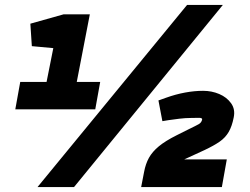

<svg xmlns="http://www.w3.org/2000/svg" viewBox="-20 -758 1015 778"><path d="M147 -317 196 -563 109 -571 103 -662 238 -700H344L270 -317ZM62 -426H386L366 -315H42ZM132 0 738 -738H883L280 0ZM552 0 564 -62Q570 -94 583.5 -118.5Q597 -143 623.5 -165Q650 -187 696 -210L746 -235Q775 -249 785.5 -255Q796 -261 799 -273Q801 -281 784.5 -280.5Q768 -280 753 -280Q732 -280 707 -277Q682 -274 662 -271L638 -267L622 -351L653 -362Q692 -376 730 -383Q768 -390 803 -390Q838 -390 868.5 -377Q899 -364 916.5 -339.5Q934 -315 927 -282Q920 -246 906.5 -223Q893 -200 870 -184Q847 -168 809 -150L746 -121Q736 -117 723 -110.5Q710 -104 710 -89V-88L687 -112H899L879 0Z"/></svg>

Font: REM Black
Style: Italic
Weight: 900
Italic angle: -11°
Designer: Octavio Pardo
Foundry: Ashler Design
Version: Version 1.005;gftools[0.9.28]